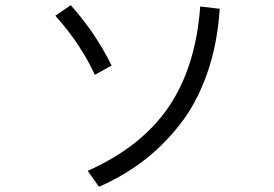

<svg xmlns="http://www.w3.org/2000/svg" viewBox="-20 -675 1040 730"><path d="M190.4 -615.2 249 -655.3Q343.8 -548.8 404.3 -425.8L340.8 -390.6Q285.2 -509.8 190.4 -615.2ZM313.5 -25.4Q518.6 -117.2 621.6 -269Q724.6 -420.9 741.2 -650.4L815.4 -641.6Q806.6 -505.9 766.6 -393.1Q726.6 -280.3 662.1 -199.2Q597.7 -118.2 522.5 -61.5Q447.3 -4.9 356.4 35.2Z"/></svg>

Font: Gothic A1
Style: Regular
Weight: 400
Designer: HanYang I&C Co.,Ltd.
Foundry: HanYang I&C Co.,Ltd.
Version: Version 2.50